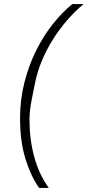

<svg xmlns="http://www.w3.org/2000/svg" viewBox="-20 -780 428 938"><path d="M78 -203Q78 -293 99 -376Q120 -459 155.5 -531Q191 -603 237 -661Q283 -719 333 -760H388Q345 -724 307 -680Q269 -636 238 -586.5Q207 -537 184.5 -483Q162 -429 151 -374L135 -294Q130 -268 127 -244Q124 -220 124 -196Q124 -100 147 -14.5Q170 71 218 138H171Q130 80 104 -5Q78 -90 78 -203Z"/></svg>

Font: IBM Plex Sans Condensed Light
Style: Italic
Weight: 300
Width: 3
Italic angle: -11°
Designer: Mike Abbink, Paul van der Laan, Pieter van Rosmalen
Foundry: Bold Monday
Version: Version 1.3